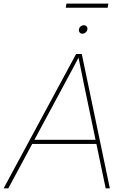

<svg xmlns="http://www.w3.org/2000/svg" viewBox="-48 -1020 673 1040"><path d="M-28.3 0 364.3 -727.5H395L546.9 0H524.4L406.7 -563.5Q398.9 -602.5 390.9 -641.6Q382.8 -680.7 375 -719.7H383.8Q362.8 -680.7 342.3 -641.6Q321.8 -602.5 300.3 -563.5L-2.9 0ZM119.1 -240.2 123 -262.7H482.9L479 -240.2ZM398.4 -837.4Q389.2 -837.4 383.5 -844.2Q377.9 -851.1 379.4 -860.4Q380.9 -870.1 388.7 -876.7Q396.5 -883.3 406.2 -883.3Q416 -883.3 421.4 -876.7Q426.8 -870.1 425.3 -860.4Q423.8 -851.1 415.8 -844.2Q407.7 -837.4 398.4 -837.4ZM539.1 -1000.5 535.2 -978H308.1L312 -1000.5Z"/></svg>

Font: Inter 28pt Thin
Style: Italic
Weight: 250
Italic angle: -9.3988°
Designer: Rasmus Andersson
Foundry: rsms
Version: Version 4.001;git-66647c0bb